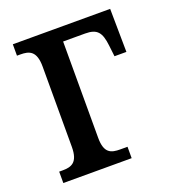

<svg xmlns="http://www.w3.org/2000/svg" viewBox="-105 -617 626 697"><g transform="rotate(-20 208.0 -268.0)"><path d="M22 0H286V-44H258C223 -44 197 -51 197 -111V-483H282C329 -483 343 -464 349 -412L354 -369H400L398 -536H22V-492H35C69 -492 96 -484 96 -423V-113C96 -52 69 -44 35 -44H22Z"/></g></svg>

Font: Noto Serif Condensed Medium
Style: Regular
Weight: 500
Width: 3
Designer: Monotype Design Team
Foundry: Monotype Imaging Inc.
Version: Version 2.015